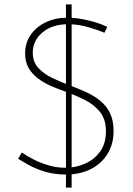

<svg xmlns="http://www.w3.org/2000/svg" viewBox="-20 -791 607 879"><path d="M282 68V-376V-390V-771H308V-388V-372V68ZM458 -641Q428 -654 383 -667Q338 -680 292 -680Q219 -680 174.5 -642.5Q130 -605 130 -550Q130 -508 155 -480.5Q180 -453 219.5 -434Q259 -415 305 -398Q340 -385 375 -369Q410 -353 438.5 -330Q467 -307 483.5 -273.5Q500 -240 500 -191Q500 -131 472 -86Q444 -41 395 -16.5Q346 8 283 8Q228 8 184.5 -5.5Q141 -19 110 -36.5Q79 -54 63 -64L80 -93Q101 -78 133 -61.5Q165 -45 202.5 -34Q240 -23 279 -23Q325 -23 367.5 -41Q410 -59 437.5 -96Q465 -133 465 -190Q465 -244 438.5 -277.5Q412 -311 371 -332Q330 -353 284 -370Q249 -382 215.5 -396.5Q182 -411 155 -431Q128 -451 111.5 -479Q95 -507 95 -546Q95 -595 120.5 -631.5Q146 -668 189.5 -689Q233 -710 288 -710Q332 -710 383 -698Q434 -686 471 -668Z"/></svg>

Font: Josefin Sans ExtraLight
Style: Regular
Weight: 250
Designer: Santiago Orozco
Foundry: Typemade
Version: Version 2.000